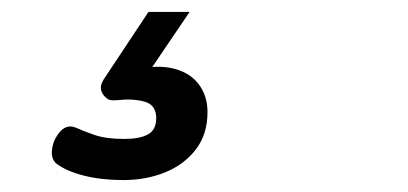

<svg xmlns="http://www.w3.org/2000/svg" viewBox="-20 -33 685 322"><path d="M187 269Q150 269 120.5 261.5Q91 254 74 241Q66 233 67 220.5Q68 208 73 199Q80 186 88.5 181.5Q97 177 107 181Q120 187 139 193.5Q158 200 189 200Q214 200 228 192.5Q242 185 242 165Q242 143 222.5 137.5Q203 132 176 135Q165 136 160.5 133Q156 130 152 124Q148 117 149.5 110.5Q151 104 156 97L229 -13H298L218 105L189 89Q233 75 264 80.5Q295 86 311.5 106Q328 126 328 155Q328 192 308.5 217.5Q289 243 257 256Q225 269 187 269Z"/></svg>

Font: Playwrite NZ
Style: Regular
Weight: 400
Designer: Veronika Burian, José Scaglione
Foundry: TypeTogether
Version: Version 1.002